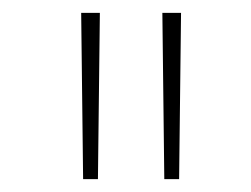

<svg xmlns="http://www.w3.org/2000/svg" viewBox="-20 -749 390 298"><path d="M106 -729 109 -471H132L135 -729ZM232 -729 235 -471H258L261 -729Z"/></svg>

Font: Noto Sans Oriya ExtCond Thin
Style: Regular
Weight: 100
Width: 2
Designer: Amélie Bonet and Sol Matas
Foundry: Google LLC
Version: Version 2.006